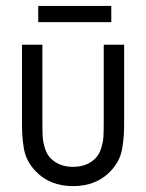

<svg xmlns="http://www.w3.org/2000/svg" viewBox="-20 -631 500 657"><path d="M110.8 -610.8H360.8V-555.2H110.8ZM55.2 -478H125V-222.2Q125 -183.1 126 -164.6Q127 -146 133.5 -124.3Q140.1 -102.5 153.8 -88.9Q182.6 -60.1 230 -60.1Q277.3 -60.1 306.2 -88.9Q319.8 -102.5 326.4 -124.3Q333 -146 334 -164.6Q335 -183.1 335 -222.2V-478H404.8V-222.2Q404.8 -188 403.8 -170.4Q402.8 -152.8 398.9 -127.2Q395 -101.6 384.8 -82Q374.5 -62.5 357.9 -44.9Q309.1 5.9 230 5.9Q150.9 5.9 102.1 -44.9Q85.4 -62.5 75.2 -82Q64.9 -101.6 61 -127.2Q57.1 -152.8 56.2 -170.4Q55.2 -188 55.2 -222.2Z"/></svg>

Font: Gidolinya
Style: Regular
Weight: 400
Version: Version 1.0.3